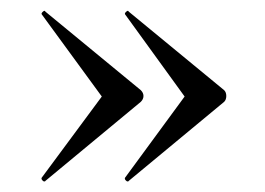

<svg xmlns="http://www.w3.org/2000/svg" viewBox="-20 -418 502 364"><path d="M409 -236Q409 -229 405 -225L224 -75Q224 -74 222 -74Q220 -74 218 -76.5Q216 -79 217 -81L330 -235L217 -391Q216 -393 219.5 -396Q223 -399 224 -396L405 -247Q409 -243 409 -236ZM252 -236Q252 -230 247 -225L66 -75Q66 -74 64 -74Q62 -74 60 -76.5Q58 -79 59 -81L173 -235L59 -391Q58 -393 61.5 -396Q65 -399 66 -396L247 -247Q252 -242 252 -236Z"/></svg>

Font: Cormorant Unicase Medium
Style: Regular
Weight: 500
Designer: Christian Thalmann (Catharsis Fonts)
Foundry: Catharsis Fonts
Version: Version 4.000